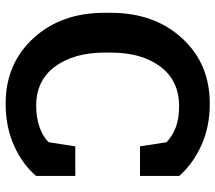

<svg xmlns="http://www.w3.org/2000/svg" viewBox="-62 -700 771 688"><g transform="rotate(90 324.0 -355.5)"><path d="M609.9 -471.2H503.9L489.3 -565.9Q468.3 -586.9 436.3 -599.1Q404.3 -611.3 360.8 -611.3Q268.1 -611.3 218 -543.9Q168 -476.6 168 -368.2V-343.3Q168 -234.9 217.8 -167Q267.6 -99.1 358.4 -99.1Q400.4 -99.1 435.3 -111.3Q470.2 -123.5 489.3 -144.5L503.9 -239.3H609.9V-98.6Q566.9 -48.8 500.2 -19.3Q433.6 10.3 351.1 10.3Q208 10.3 116.7 -88.9Q25.4 -188 25.4 -343.3V-367.2Q25.4 -522 116.2 -621.6Q207 -721.2 351.1 -721.2Q433.6 -721.2 500 -691.2Q566.4 -661.1 609.9 -611.8Z"/></g></svg>

Font: TypoPRO Roboto Slab
Style: Bold
Weight: 700
Designer: Google
Version: Version 1.100263; 2013; ttfautohint (v0.94.20-1c74) -l 8 -r 